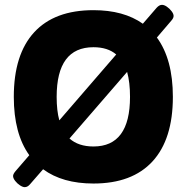

<svg xmlns="http://www.w3.org/2000/svg" viewBox="-20 -750 771 793"><path d="M82 23Q74 23 62.5 15.5Q51 8 42.5 -3Q34 -14 34 -23Q34 -31 44 -43L101 -109Q37 -198 37 -350Q37 -525 121 -616.5Q205 -708 366 -708Q491 -708 570 -652L627 -718Q638 -730 649 -730Q658 -730 669 -722.5Q680 -715 688.5 -704Q697 -693 697 -684Q697 -675 687 -664L628 -595Q694 -505 694 -350Q694 -175 610 -83.5Q526 8 366 8Q238 8 158 -51L104 11Q94 23 82 23ZM214 -350Q214 -293 225 -253L460 -525Q425 -555 366 -555Q214 -555 214 -350ZM366 -145Q517 -145 517 -350Q517 -410 505 -453L267 -178Q304 -145 366 -145Z"/></svg>

Font: Asap ExtraBold
Style: Regular
Weight: 800
Designer: Pablo Cosgaya
Foundry: Omnibus-Type
Version: Version 3.001; ttfautohint (v1.8.4.7-5d5b)